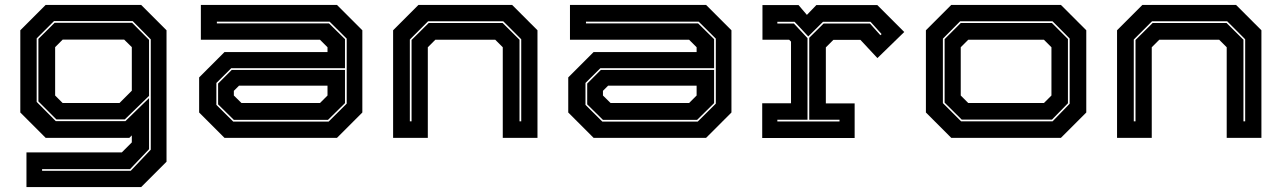

<svg xmlns="http://www.w3.org/2000/svg" viewBox="-20 -560 5207 780"><path d="M87.5 200V59H475L515.5 18.5V-10L505.5 0H165.5L62.5 -103V-437L165.5 -540H553.5L656.5 -437V97L553.5 200ZM151 134H511L592.5 48V-400L519 -474.5H199.5L129 -404V-146L206.5 -68H489.5L585.5 -161.5V46L508.5 127H151ZM209 -75 136 -148V-402L202 -467.5H516.5L585.5 -398V-170.5L487 -75ZM234.5 -141.5H465.5L515.5 -191.5V-368.5L484.5 -399H234.5L204 -368.5V-172Z M892 0 789 -103V-245.5L892 -348.5H1310.5V-368L1280 -398.5H796V-540H1349L1452 -437V-103L1349 0ZM927.5 -66H1315L1388.5 -139V-403L1319 -472H861V-465H1316.5L1381.5 -401V-283H919.5L859 -223V-134ZM930 -73 866 -136V-220.5L921.5 -276H1381.5V-141L1312.5 -73ZM961 -141.5H1280L1310.5 -172V-212H951L930 -191V-172Z M1577 0V-437L1680 -540H2060.5L2163.5 -437V0H2022.5V-368L1992 -398.5H1748.5L1718 -368V0ZM1645 -67H1652V-397.5L1721.5 -466.5H2022L2090.5 -398.5V-67H2097.5V-400.5L2024.5 -473.5H1719L1645 -399.5Z M2391.5 0 2288.5 -103V-245.5L2391.5 -348.5H2810V-368L2779.5 -398.5H2295.5V-540H2848.5L2951.5 -437V-103L2848.5 0ZM2427 -66H2814.5L2888 -139V-403L2818.5 -472H2360.5V-465H2816L2881 -401V-283H2419L2358.5 -223V-134ZM2429.5 -73 2365.5 -136V-220.5L2421 -276H2881V-141L2812 -73ZM2460.5 -141.5H2779.5L2810 -172V-212H2450.5L2429.5 -191V-172Z M3076.5 0.5V-140.5H3193.5V-391L3186 -398.5H3077.5V-539.5H3224L3258 -499.5L3296.5 -539.5H3544L3653.5 -430L3544.5 -324L3475.5 -398H3365.5L3335 -367.5V-140H3452V0.5ZM3138 -66.5H3390.5V-73.5H3267.5V-406.5L3326 -464.5H3514L3556.5 -417L3561.5 -421.5L3516.5 -471.5H3323.5L3263.5 -412L3208 -471.5H3138V-464.5H3205L3260.5 -405V-73.5H3138Z M3844.5 0 3741.5 -103V-437L3844.5 -540H4290L4393 -437V-103L4290 0ZM3884.5 -67H4256L4325.5 -138.5V-403.5L4256 -473.5H3880.5L3810.5 -403V-141ZM3887 -74 3817.5 -143V-401L3883 -466.5H4253.5L4318.5 -401.5V-140.5L4253.5 -74ZM3913.5 -141.5H4221L4251.5 -172V-368L4221 -398.5H3913.5L3883 -368V-172Z M4518 0V-437L4621 -540H5001.5L5104.5 -437V0H4963.5V-368L4933 -398.5H4689.5L4659 -368V0ZM4586 -67H4593V-397.5L4662.5 -466.5H4963L5031.5 -398.5V-67H5038.5V-400.5L4965.5 -473.5H4660L4586 -399.5Z"/></svg>

Font: Tourney Expanded ExtraBold
Style: Regular
Weight: 800
Width: 7
Designer: Tyler Finck
Foundry: Etcetera Type Co
Version: Version 1.010; ttfautohint (v1.8.3)